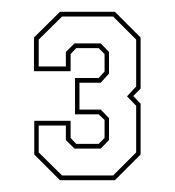

<svg xmlns="http://www.w3.org/2000/svg" viewBox="-20 -720 296 325"><path d="M81.5 -415 38 -458.5V-515.5H99.5V-486.5L109 -476.5H147L157 -486.5V-517L147 -526.5H107V-588H147L157 -599V-628.5L147 -638.5H109L99.5 -628.5V-599.5H37.5V-656.5L81.5 -700H174.5L218 -656.5V-570L205.5 -557.5L218 -544.5V-458.5L174.5 -415ZM85 -423H171.5L210.5 -462V-541L195 -557L210.5 -573.5V-653L171.5 -692H85L45.5 -653V-607.5H91.5V-632L106 -646.5H150.5L164.5 -632V-595.5L150.5 -580H114.5V-534.5H150.5L164.5 -520V-483L150.5 -468.5H106L91.5 -483V-507.5H45.5V-462Z"/></svg>

Font: Tourney Thin Thin
Style: Regular
Weight: 250
Version: Version 1.015